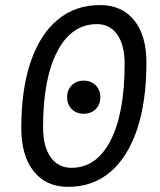

<svg xmlns="http://www.w3.org/2000/svg" viewBox="-20 -723 626 753"><path d="M247.1 9.8Q160.6 9.8 112.1 -51.3Q63.5 -112.3 63.5 -221.2Q63.5 -372.6 100.3 -480.5Q137.2 -588.4 206.3 -645.8Q275.4 -703.1 372.1 -703.1Q458 -703.1 506.1 -643.6Q554.2 -584 554.2 -477.5Q554.2 -324.7 517.6 -215.6Q481 -106.4 412.4 -48.3Q343.8 9.8 247.1 9.8ZM260.7 -64.9Q358.9 -64.9 413.8 -172.4Q468.8 -279.8 468.8 -472.2Q468.8 -546.4 439.9 -587.4Q411.1 -628.4 359.9 -628.4Q260.7 -628.4 204.8 -521.5Q148.9 -414.6 148.9 -223.6Q148.9 -148.4 178.5 -106.7Q208 -64.9 260.7 -64.9ZM308.1 -276.9Q279.8 -276.9 261.5 -294.9Q243.2 -313 243.2 -341.8Q243.2 -370.6 261.5 -388.7Q279.8 -406.7 308.1 -406.7Q336.9 -406.7 355.2 -388.7Q373.5 -370.6 373.5 -341.8Q373.5 -313 355.2 -294.9Q336.9 -276.9 308.1 -276.9Z"/></svg>

Font: Cascadia Mono PL SemiLight
Style: Italic
Weight: 350
Italic angle: -10°
Monospace: yes
Designer: Aaron Bell
Foundry: Saja Typeworks
Version: Version 2404.023; ttfautohint (v1.8.4)